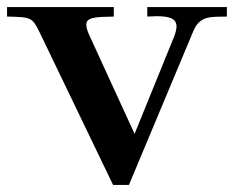

<svg xmlns="http://www.w3.org/2000/svg" viewBox="-50 -525 664 545"><path d="M-30 -478V-505H273V-478C220 -477 195 -476 195 -455C195 -447 198 -437 204 -424L332 -145L445 -423C449 -434 451 -443 451 -450C451 -474 428 -479 393 -479C386 -479 377 -478 368 -478V-505H594V-478C546 -477 517 -481 498 -435L316 0H271L64 -430C41 -477 40 -476 -30 -478Z"/></svg>

Font: Ortica Linear
Style: Bold
Weight: 700
Designer: Benedetta Bovani
Foundry: Collletttivo
Version: Version 2.000;Glyphs 3.1.2 (3151)